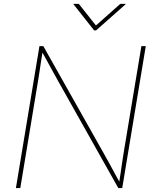

<svg xmlns="http://www.w3.org/2000/svg" viewBox="-20 -964 798 984"><path d="M61.5 0 182.1 -727.5H202.1L513.2 -175.3Q527.8 -149.9 541.5 -124.5Q555.2 -99.1 568.8 -74Q582.5 -48.8 596.7 -23.4H589.8Q594.2 -48.8 597.7 -74Q601.1 -99.1 605 -124.5Q608.9 -149.9 612.8 -175.3L704.6 -727.5H727.1L606.4 0H586.4L276.4 -551.3Q262.2 -576.7 248.3 -602.1Q234.4 -627.4 220.5 -652.8Q206.5 -678.2 192.4 -703.6H199.2Q194.8 -678.2 190.9 -652.8Q187 -627.4 183.3 -602.1Q179.7 -576.7 175.3 -551.3L84 0ZM383.8 -944.3 471.7 -833.5 596.7 -944.3H624L623.5 -941.9L472.2 -808.1H462.4L356.9 -941.9V-944.3Z"/></svg>

Font: Inter 18pt Thin
Style: Italic
Weight: 250
Italic angle: -9.3988°
Version: Version 4.001;git-66647c0bb